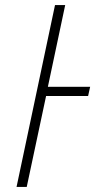

<svg xmlns="http://www.w3.org/2000/svg" viewBox="-20 -734 389 754"><path d="M45 0 196 -714H236L168 -393H334L326 -357H161L85 0Z"/></svg>

Font: Noto Sans Disp ExtLt
Style: Italic
Weight: 200
Italic angle: -12°
Designer: Monotype Design Team
Foundry: Monotype Imaging Inc.
Version: Version 2.000;GOOG;noto-source:20170915:90ef993387c0